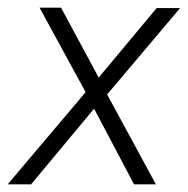

<svg xmlns="http://www.w3.org/2000/svg" viewBox="-35 -480 489 500"><path d="M373 -459H434L244 -234L371 0H314L210 -197L46 0H-15L188 -240L68 -460H124L222 -278Z"/></svg>

Font: Jost* Light
Style: Italic
Weight: 300
Italic angle: -10°
Version: Version 3.7